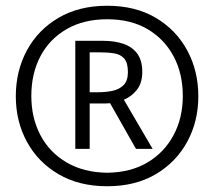

<svg xmlns="http://www.w3.org/2000/svg" viewBox="-20 -822 745 668"><path d="M670 -487Q670 -575 631.5 -646.5Q593 -718 522 -760Q451 -802 353 -802Q255 -802 183.5 -760Q112 -718 73.5 -646.5Q35 -575 35 -487Q35 -400 73.5 -329Q112 -258 183.5 -216Q255 -174 353 -174Q451 -174 522 -216Q593 -258 631.5 -329Q670 -400 670 -487ZM89 -488Q89 -566 120.5 -626Q152 -686 211.5 -720.5Q271 -755 353 -755Q435 -755 493.5 -720.5Q552 -686 584 -626Q616 -566 616 -488Q616 -412 584 -352Q552 -292 493.5 -257Q435 -222 353 -221Q271 -222 211.5 -257Q152 -292 120.5 -352Q89 -412 89 -488ZM325 -640Q354 -640 376.5 -636.5Q399 -633 412 -618.5Q425 -604 425 -571Q425 -541 410 -526Q395 -511 371.5 -506Q348 -501 320 -501H292V-640ZM511 -304 411 -475Q439 -487 457 -510.5Q475 -534 475 -572Q475 -612 457.5 -635.5Q440 -659 409.5 -669.5Q379 -680 339 -680H242V-304H292V-462H334Q341 -462 348.5 -462Q356 -462 363 -463L453 -304Z"/></svg>

Font: Catamaran Light
Style: Regular
Weight: 300
Designer: Pria Ravichandran
Version: Version 2.000